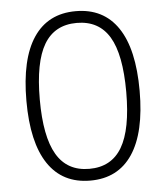

<svg xmlns="http://www.w3.org/2000/svg" viewBox="-52 -759 704 814"><g transform="rotate(-5 300.0 -352.5)"><path d="M300 8Q182 8 120.5 -83.5Q59 -175 59 -352Q59 -530 120.5 -621.5Q182 -713 300 -713Q418 -713 479.5 -622Q541 -531 541 -353Q541 -176 479.5 -84Q418 8 300 8ZM300 -42Q394 -42 439 -118Q484 -194 484 -353Q484 -513 439 -588Q394 -663 300 -663Q206 -663 161 -587.5Q116 -512 116 -353Q116 -195 161 -118.5Q206 -42 300 -42Z"/></g></svg>

Font: Nunito VF Beta Light
Style: Regular
Weight: 300
Designer: Vernon Adams
Foundry: newtypography
Version: Version 3.001